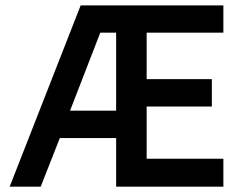

<svg xmlns="http://www.w3.org/2000/svg" viewBox="-20 -696 908 716"><path d="M413.1 0V-181.2H203.1L131.8 0H16.1L280.8 -675.8H813V-574.2H526.9V-400.9H770V-298.8H526.9V-104H813V0ZM413.1 -574.2H354L241.2 -283.2H413.1Z"/></svg>

Font: Lorenzo Sans Medium
Style: Regular
Weight: 500
Foundry: Intel Corporation
Version: Version 1.00; ttfautohint (v1.5)